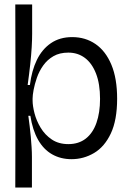

<svg xmlns="http://www.w3.org/2000/svg" viewBox="-20 -695 577 854"><path d="M48 139 49 -275 48 -675H123V-545Q123 -519 121 -485Q119 -451 114.5 -409Q110 -367 103 -317H113Q121 -381 144 -428.5Q167 -476 206.5 -503Q246 -530 301 -530Q360 -530 405 -499Q450 -468 475.5 -407Q501 -346 501 -256Q501 -161 473 -101.5Q445 -42 398.5 -14.5Q352 13 298 13Q250 13 212 -8.5Q174 -30 149.5 -73Q125 -116 115 -180H106Q109 -157 112 -133.5Q115 -110 117 -86.5Q119 -63 120.5 -40.5Q122 -18 122 3V139ZM284 -54Q330 -54 361.5 -78.5Q393 -103 409 -148.5Q425 -194 425 -255Q425 -322 407 -368Q389 -414 357.5 -437.5Q326 -461 284 -461Q245 -461 217.5 -445Q190 -429 172 -403.5Q154 -378 144 -349Q134 -320 129.5 -295.5Q125 -271 125 -257V-248Q125 -224 133.5 -191Q142 -158 161 -126.5Q180 -95 210.5 -74.5Q241 -54 284 -54Z"/></svg>

Font: Bricolage Grotesque 48pt Condensed ExtraBold Light
Style: Regular
Weight: 300
Version: Version 1.000;gftools[0.9.30]